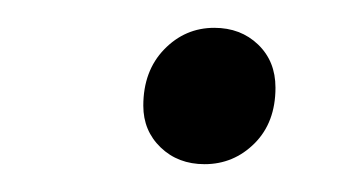

<svg xmlns="http://www.w3.org/2000/svg" viewBox="-20 -426 251 138"><path d="M127 -308Q108 -308 95.5 -320Q83 -332 83 -350Q83 -375 98 -390.5Q113 -406 134 -406Q153 -406 165.5 -394Q178 -382 178 -363Q178 -338 163 -323Q148 -308 127 -308Z"/></svg>

Font: Kantumruy Pro Light
Style: Italic
Weight: 300
Italic angle: -13°
Version: Version 1.002